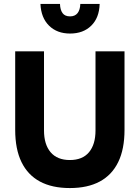

<svg xmlns="http://www.w3.org/2000/svg" viewBox="-20 -941 708 973"><path d="M334 12Q244 12 182.5 -21Q121 -54 89 -119.5Q57 -185 57 -283V-681H203V-280Q203 -209 236.5 -169.5Q270 -130 334 -130Q398 -130 431 -169.5Q464 -209 464 -280V-681H611V-283Q611 -185 579 -119.5Q547 -54 485.5 -21Q424 12 334 12ZM335 -771Q269 -771 228.5 -811Q188 -851 185 -921H284Q285 -891 297 -874.5Q309 -858 335 -858Q360 -858 373 -874.5Q386 -891 387 -921H485Q483 -851 442.5 -811Q402 -771 335 -771Z"/></svg>

Font: Gabarito
Style: Bold
Weight: 700
Designer: Leandro Assis / Alvaro Franca / Felipe Casaprima
Foundry: Naipe Foundry
Version: Version 1.000